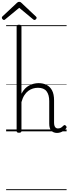

<svg xmlns="http://www.w3.org/2000/svg" viewBox="-66 -1414 737 2067"><path d="M548 17Q528 17 512 10.5Q496 4 485.5 -8Q475 -20 469.5 -38.5Q464 -57 464 -82V-326Q464 -393 435.5 -431Q407 -469 343 -469Q315 -469 288.5 -461Q262 -453 238.5 -435.5Q215 -418 196 -388.5Q177 -359 165 -315V-4Q165 6 158.5 10.5Q152 15 138 15Q125 15 119 10.5Q113 6 113 -4V-1129Q113 -1139 119 -1143.5Q125 -1148 138 -1148Q152 -1148 158.5 -1143.5Q165 -1139 165 -1129V-405Q182 -438 203 -459.5Q224 -481 248.5 -494Q273 -507 299 -513Q325 -519 350 -519Q398 -519 435.5 -500Q473 -481 494.5 -440.5Q516 -400 516 -334V-94Q516 -74 520.5 -60Q525 -46 534.5 -38.5Q544 -31 558 -31Q569 -31 578.5 -34Q588 -37 598 -44.5Q608 -52 618 -62Q624 -68 630.5 -67.5Q637 -67 643 -60Q649 -54 650.5 -47.5Q652 -41 647 -34Q636 -19 619.5 -7Q603 5 585 11Q567 17 548 17ZM-23 -1199Q-31 -1199 -38.5 -1207Q-46 -1215 -46 -1223Q-46 -1226 -45 -1229Q-44 -1232 -41 -1236L115 -1382Q121 -1388 126.5 -1391Q132 -1394 141 -1394Q150 -1394 155 -1391Q160 -1388 166 -1382L322 -1235Q326 -1232 327 -1228.5Q328 -1225 328 -1222Q328 -1214 320.5 -1206.5Q313 -1199 305 -1199Q300 -1199 296.5 -1201.5Q293 -1204 288 -1208L141 -1330L-7 -1208Q-11 -1204 -14.5 -1201.5Q-18 -1199 -23 -1199ZM0 623H651V633H0ZM0 -20H651V0H0ZM0 -505H651V-500H0ZM0 -1143H651V-1133H0Z"/></svg>

Font: Playwrite CL Guides
Style: Regular
Weight: 400
Designer: Veronika Burian, José Scaglione
Foundry: TypeTogether
Version: Version 1.003